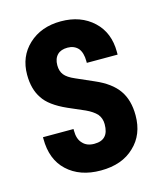

<svg xmlns="http://www.w3.org/2000/svg" viewBox="-88 -602 568 676"><g transform="rotate(-15 196.0 -264.0)"><path d="M30.3 -152.3V-158.2H141.6V-152.3Q141.6 -121.1 157.2 -105.5Q171.9 -88.9 199.2 -88.9Q226.6 -88.9 239.3 -103.5Q252 -117.2 252 -146.5Q252 -168 239.3 -183.6Q225.6 -198.2 200.2 -210L139.6 -236.3Q78.1 -263.7 56.6 -297.9Q33.2 -332 33.2 -384.8Q33.2 -451.2 78.1 -493.2Q124 -536.1 196.3 -536.1Q268.6 -536.1 314.5 -493.2Q359.4 -451.2 359.4 -380.9V-371.1H247.1V-377Q247.1 -408.2 233.4 -424.8Q218.8 -440.4 195.3 -440.4Q170.9 -440.4 158.2 -427.7Q144.5 -414.1 144.5 -389.6Q144.5 -368.2 155.3 -354.5Q166 -340.8 193.4 -329.1L257.8 -300.8Q314.5 -276.4 339.8 -240.2Q365.2 -204.1 365.2 -148.4Q365.2 -78.1 320.3 -36.1Q275.4 7.8 197.3 7.8Q121.1 7.8 75.2 -35.2Q30.3 -77.1 30.3 -152.3Z"/></g></svg>

Font: Dinish Condensed
Style: Bold
Weight: 700
Width: 3
Designer: Bert Driehuis
Foundry: Playbeing
Version: Version 3.006; git-39231f3c-release